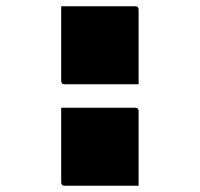

<svg xmlns="http://www.w3.org/2000/svg" viewBox="-20 -582 640 615"><path d="M424 -312H187Q176 -312 176 -323V-562H413Q424 -562 424 -551ZM424 13H187Q176 13 176 2V-237H413Q424 -237 424 -226Z"/></svg>

Font: Recursive Mn Lnr St XBk
Style: Regular
Weight: 1000
Monospace: yes
Version: Version 1.079;hotconv 1.0.112;makeotfexe 2.5.65598; ttfautoh